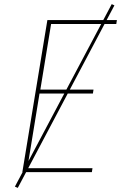

<svg xmlns="http://www.w3.org/2000/svg" viewBox="-20 -832 616 928"><path d="M88 0H424L427 -19H112L171 -380H429L432 -399H175L227 -716H542L545 -735H209ZM66 76 533 -806 520 -812 52 70Z"/></svg>

Font: Iosevka Sparkle Thin
Style: Italic
Weight: 100
Italic angle: -9°
Designer: Belleve Invis
Foundry: Belleve Invis
Version: Version 4.5.0; ttfautohint (v1.8.3)